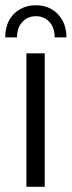

<svg xmlns="http://www.w3.org/2000/svg" viewBox="-24 -714 274 734"><path d="M113 -694Q147 -694 173 -679Q199 -664 214.5 -636.5Q230 -609 230 -571H185Q185 -608 165 -630Q145 -652 113 -652Q82 -652 61.5 -630Q41 -608 41 -571H-4Q-4 -609 11 -636.5Q26 -664 53 -679Q80 -694 113 -694ZM77 0V-510H147V0Z"/></svg>

Font: MuseoModerno Thin Light
Style: Regular
Weight: 300
Version: Version 1.003